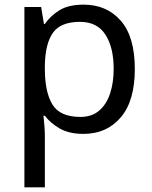

<svg xmlns="http://www.w3.org/2000/svg" viewBox="-20 -566 655 826"><path d="M340 -546Q439 -546 499.5 -477Q560 -408 560 -269Q560 -132 499.5 -61Q439 10 339 10Q277 10 236.5 -13.5Q196 -37 173 -68H167Q169 -51 171 -25Q173 1 173 20V240H85V-536H157L169 -463H173Q197 -498 236 -522Q275 -546 340 -546ZM324 -472Q242 -472 208.5 -426Q175 -380 173 -286V-269Q173 -170 205.5 -116.5Q238 -63 326 -63Q375 -63 406.5 -90Q438 -117 453.5 -163.5Q469 -210 469 -270Q469 -362 433.5 -417Q398 -472 324 -472Z"/></svg>

Font: Noto Sans Yi
Style: Regular
Weight: 400
Designer: Monotype Design Team
Foundry: Monotype Imaging Inc.
Version: Version 2.002; ttfautohint (v1.8.4.7-5d5b)